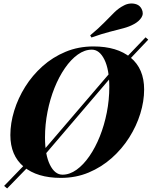

<svg xmlns="http://www.w3.org/2000/svg" viewBox="-20 -982 850 1075"><path d="M494 -704Q454 -704 415.5 -676.5Q377 -649 343.5 -600.5Q310 -552 285 -489.5Q260 -427 246 -356Q232 -285 232 -213Q232 -115 259.5 -59.5Q287 -4 330 -4Q370 -4 408.5 -31.5Q447 -59 480.5 -107.5Q514 -156 539 -218.5Q564 -281 578 -352Q592 -423 592 -495Q592 -593 564.5 -648.5Q537 -704 494 -704ZM38 -226Q38 -292 59.5 -362Q81 -432 121 -496Q161 -560 218 -611Q275 -662 347 -692Q419 -722 503 -722Q636 -722 711.5 -659.5Q787 -597 787 -481Q787 -415 765.5 -345.5Q744 -276 703.5 -212Q663 -148 605.5 -97Q548 -46 476.5 -16Q405 14 321 14Q188 14 113 -48.5Q38 -111 38 -226ZM660 -632 795 -773 810 -760 670 -612ZM164 -75 20 73 3 59 150 -93ZM186 -96 645 -632 655 -612 199 -78ZM485 -784Q534 -825 565 -857Q596 -889 620.5 -913Q645 -937 673 -951Q689 -960 708 -962Q727 -964 745 -957.5Q763 -951 773 -932Q786 -906 772 -884Q758 -862 730 -847Q705 -833 671.5 -824Q638 -815 594.5 -804Q551 -793 492 -772Z"/></svg>

Font: Playfair Display ExtraBold
Style: Italic
Weight: 800
Italic angle: -14°
Designer: Claus Eggers Sørensen
Foundry: Claus Eggers Sørensen
Version: Version 1.203